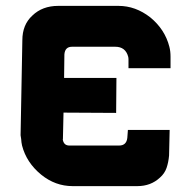

<svg xmlns="http://www.w3.org/2000/svg" viewBox="-20 -633 650 653"><path d="M557 -191 555 -104Q553 -81 546.5 -62Q540 -43 524 -29Q493 0 447 0H227Q168 0 120 -39Q70 -80 55 -138Q54 -143 53 -149Q52 -155 52 -160L50 -173L56 -496Q56 -549 90 -580Q124 -613 178 -613H383Q441 -613 491 -574Q541 -533 556 -474Q560 -459 560 -440V-401H417V-431Q417 -436 416 -440Q407 -474 372 -474H225Q201 -474 199 -448L198 -368H376L375 -249L196 -250L194 -160Q193 -159 194 -156Q198 -138 216 -138H385Q410 -138 413 -164L415 -191Z"/></svg>

Font: Covid19
Style: Regular
Weight: 400
Designer: Peter Wiegel
Foundry: (c) CAT - Ing. Peter Wiegel.  for Rudolf Maass + Partner GmbH
Version: Version 001.000